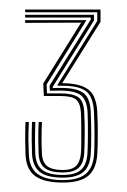

<svg xmlns="http://www.w3.org/2000/svg" viewBox="-20 -820 266 403"><path d="M112 -436.8Q72.8 -436.8 53.9 -450.5Q35 -464.2 33.5 -496Q33 -507.2 32.9 -526Q32.8 -544.8 33.5 -564H40.5Q39.5 -543 39.6 -526.2Q39.8 -509.5 40.5 -495.5Q42 -466.8 59.5 -454.4Q77 -442 112 -442Q144.2 -442 159.9 -454.9Q175.5 -467.8 177.5 -496.8Q178.2 -506.2 178.4 -533.1Q178.5 -560 177.2 -584.8Q175.8 -616.8 160.8 -628.4Q145.8 -640 111 -640H100.8V-642.2L184.2 -776.2V-794.2H32.8V-800H191V-774.2L110.5 -645.5Q138.2 -645.2 153.9 -638.6Q169.5 -632 176.4 -618.8Q183.2 -605.5 184.2 -585Q185.5 -558.2 185.2 -532.5Q185 -506.8 184.2 -496.5Q182.2 -465.2 165.2 -451Q148.2 -436.8 112 -436.8ZM112 -458Q86.2 -458 74.2 -467.1Q62.2 -476.2 61 -497Q60.5 -508 60.4 -526.4Q60.2 -544.8 61.2 -564H68Q67.2 -545.2 67.2 -528.1Q67.2 -511 68 -497.2Q69 -479.2 79.2 -471.2Q89.5 -463.2 112 -463.2Q130.8 -463.2 139.5 -471.6Q148.2 -480 149.8 -498.2Q150.5 -504 150.6 -519Q150.8 -534 150.6 -551.9Q150.5 -569.8 149.8 -584.2Q148.5 -603.2 139.9 -610.9Q131.2 -618.5 106.2 -618.5H72L70.8 -644.8L150.2 -772.5L32.8 -772V-777.8H161.5L77.8 -642.8L78.5 -624H106Q132.2 -624 144 -616.1Q155.8 -608.2 156.8 -584.2Q158 -563.2 157.8 -535.9Q157.5 -508.5 156.8 -497.8Q155 -476.5 144.5 -467.2Q134 -458 112 -458ZM112 -447.2Q77.8 -447.2 63.1 -459.5Q48.5 -471.8 47.2 -497Q46.8 -507.8 46.6 -526.4Q46.5 -545 47.2 -564H54.2Q53.5 -543.8 53.5 -526.6Q53.5 -509.5 54.2 -496.2Q55.5 -473.2 69.1 -463Q82.8 -452.8 112 -452.8Q137.5 -452.8 149.6 -463.2Q161.8 -473.8 163.5 -497.2Q164.2 -506.5 164.5 -534.2Q164.8 -562 163.8 -584.5Q162.5 -609.2 150.4 -619.5Q138.2 -629.8 106 -629.8L84.8 -629.5L84 -640.2L170.5 -779V-783.2H32.8V-789H177.2V-777L90.8 -638V-635.2L106 -635.5Q138.8 -635.8 154 -625.6Q169.2 -615.5 170.5 -584.5Q171.5 -562 171.5 -535Q171.5 -508 170.5 -497Q168.8 -471 155 -459.1Q141.2 -447.2 112 -447.2Z"/></svg>

Font: Big Shoulders Inline Text ExtraLight
Style: Regular
Weight: 250
Version: Version 2.002